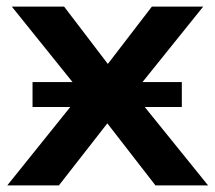

<svg xmlns="http://www.w3.org/2000/svg" viewBox="-20 -559 648 579"><path d="M157.7 0 303.7 -187 448.7 0H607.4L416.5 -236.3H528.3V-311.5H409.7L592.8 -539.1H438L305.2 -366.2L173.3 -539.1H15.6L198.7 -311.5H78.1V-236.3H191.9L2 0Z"/></svg>

Font: Winston SemiBold
Style: Regular
Weight: 600
Designer: Vernon Adams, Kim Jin-seong, David Berlow, Cristiano Sobral
Foundry: The Winston Project Authors
Version: Version 3.004